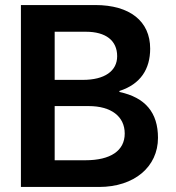

<svg xmlns="http://www.w3.org/2000/svg" viewBox="-20 -742 700 762"><path d="M332 -321C421 -321 475 -280 475 -212C475 -144 419 -106 319 -106H197V-321ZM321 -616C400 -616 445 -581 445 -519C445 -460 395 -425 309 -425H197V-616ZM373 0C513 0 607 -80 607 -195C607 -295 557 -355 454 -377V-381C538 -408 576 -468 576 -549C576 -658 495 -722 358 -722H63V0Z"/></svg>

Font: Perun SemiBold
Style: Regular
Weight: 600
Foundry: Copyright (c) Stefan Peev, Context Ltd, 2016
Version: Version 1.089